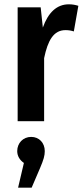

<svg xmlns="http://www.w3.org/2000/svg" viewBox="-20 -563 385 892"><path d="M300 -543C244 -543 204 -505 179 -435L169 -529H62V0H185V-293C202 -375 229 -423 284 -423C300 -423 310 -421 323 -417L344 -536C331 -540 317 -543 300 -543ZM125 73C87 73 60 102 60 139C60 162 72 181 91 194L64 309H127L166 218C183 178 188 160 188 139C188 101 162 73 125 73Z"/></svg>

Font: Fira Sans Condensed Medium
Style: Regular
Weight: 500
Width: 3
Designer: Carrois Corporate & Edenspiekermann AG
Foundry: Carrois Corporate GbR & Edenspiekermann AG
Version: Version 4.202;PS 004.202;hotconv 1.0.88;makeotf.lib2.5.64775